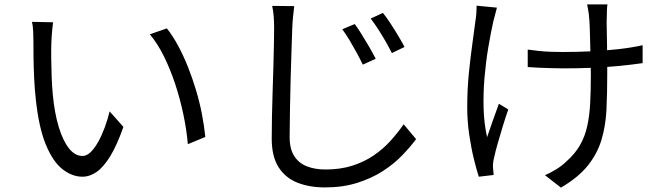

<svg xmlns="http://www.w3.org/2000/svg" viewBox="-20 -800 3040 879"><path d="M223 -698Q221 -686 219.5 -668Q218 -650 216.5 -632Q215 -614 215 -601Q214 -570 214.5 -530.5Q215 -491 216.5 -448.5Q218 -406 222 -364Q230 -281 249 -218.5Q268 -156 295.5 -121Q323 -86 358 -86Q377 -86 395 -103.5Q413 -121 429.5 -150.5Q446 -180 459.5 -216.5Q473 -253 482 -290L545 -219Q515 -134 484.5 -84.5Q454 -35 422.5 -13Q391 9 357 9Q310 9 266 -25.5Q222 -60 190 -137.5Q158 -215 144 -344Q139 -388 136.5 -439Q134 -490 133.5 -536Q133 -582 133 -611Q133 -628 132 -655Q131 -682 126 -700ZM744 -670Q771 -636 795.5 -590.5Q820 -545 840.5 -493.5Q861 -442 877.5 -387Q894 -332 904.5 -277.5Q915 -223 920 -173L840 -140Q834 -208 819 -278.5Q804 -349 782 -415.5Q760 -482 731 -541Q702 -600 666 -643Z M1604 -690Q1617 -673 1635 -644Q1653 -615 1670.5 -585Q1688 -555 1700 -531L1641 -504Q1628 -531 1612.5 -559.5Q1597 -588 1580.5 -615.5Q1564 -643 1547 -666ZM1733 -741Q1747 -724 1765.5 -696Q1784 -668 1802 -638Q1820 -608 1832 -585L1774 -557Q1761 -583 1745 -611Q1729 -639 1711.5 -666Q1694 -693 1677 -715ZM1327 -772Q1324 -747 1321.5 -722Q1319 -697 1318 -671Q1317 -629 1314.5 -567Q1312 -505 1310.5 -435.5Q1309 -366 1307.5 -297Q1306 -228 1306 -173Q1306 -118 1327 -85.5Q1348 -53 1385 -38.5Q1422 -24 1470 -24Q1538 -24 1593 -41.5Q1648 -59 1691 -88.5Q1734 -118 1767.5 -155Q1801 -192 1828 -231L1885 -163Q1859 -128 1821.5 -89Q1784 -50 1733 -17Q1682 16 1616 37Q1550 58 1468 58Q1396 58 1341 36Q1286 14 1255 -35Q1224 -84 1224 -165Q1224 -210 1225 -264.5Q1226 -319 1228 -377Q1230 -435 1231.5 -490.5Q1233 -546 1234 -593Q1235 -640 1235 -671Q1235 -700 1233 -725.5Q1231 -751 1226 -773Z M2761 -780Q2759 -767 2758.5 -752.5Q2758 -738 2758 -721Q2757 -710 2757.5 -685Q2758 -660 2758.5 -628.5Q2759 -597 2759.5 -564Q2760 -531 2760 -503.5Q2760 -476 2760 -459Q2760 -373 2756.5 -299Q2753 -225 2734 -161Q2715 -97 2671.5 -42.5Q2628 12 2548 59L2475 2Q2499 -8 2526.5 -25Q2554 -42 2572 -60Q2612 -95 2635 -135Q2658 -175 2668.5 -223Q2679 -271 2682 -329Q2685 -387 2685 -459Q2685 -483 2684 -520.5Q2683 -558 2682 -598.5Q2681 -639 2680 -672Q2679 -705 2677 -720Q2676 -737 2673 -752.5Q2670 -768 2668 -780ZM2396 -573Q2418 -570 2445 -567Q2472 -564 2501.5 -563Q2531 -562 2557 -562Q2619 -562 2684.5 -565Q2750 -568 2811.5 -575Q2873 -582 2922 -593V-511Q2874 -504 2813.5 -498Q2753 -492 2687.5 -489.5Q2622 -487 2558 -487Q2534 -487 2504.5 -488Q2475 -489 2446.5 -490Q2418 -491 2396 -493ZM2255 -765Q2251 -751 2246.5 -732.5Q2242 -714 2238 -700Q2226 -646 2215 -580Q2204 -514 2198 -443Q2192 -372 2194 -303Q2196 -234 2210 -172Q2221 -204 2235.5 -246Q2250 -288 2264 -325L2307 -299Q2295 -265 2282 -222.5Q2269 -180 2258 -141.5Q2247 -103 2242 -78Q2239 -67 2237.5 -54Q2236 -41 2237 -33Q2238 -25 2238.5 -16Q2239 -7 2240 1L2172 9Q2162 -21 2149.5 -72Q2137 -123 2128 -184.5Q2119 -246 2119 -308Q2119 -390 2126.5 -465Q2134 -540 2143 -603Q2152 -666 2157 -707Q2160 -725 2161 -743Q2162 -761 2162 -774Z"/></svg>

Font: Farlight84_Sys_V01
Style: Regular
Weight: 400
Designer: Ryoko NISHIZUKA  (kana, bopomofo & ideographs); Paul D. Hunt (Latin, Greek & Cyrillic); Sandoll Communications , Soo-you
Foundry: Adobe
Version: Version 2.004;October 29, 2024;FontCreator 14.0.0.2814 64-bi